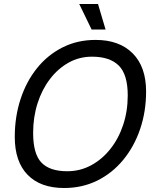

<svg xmlns="http://www.w3.org/2000/svg" viewBox="-20 -926 768 962"><path d="M301 16Q183 16 118.5 -50Q54 -116 54 -240Q54 -341 83 -429.5Q112 -518 165.5 -584.5Q219 -651 293.5 -688.5Q368 -726 459 -726Q578 -726 645 -658.5Q712 -591 712 -468Q712 -367 682 -279Q652 -191 597 -124.5Q542 -58 467 -21Q392 16 301 16ZM317 -68Q381 -68 436 -97.5Q491 -127 532.5 -179Q574 -231 597 -300Q620 -369 620 -448Q620 -553 575 -597.5Q530 -642 441 -642Q377 -642 323.5 -612Q270 -582 230 -529.5Q190 -477 168 -408Q146 -339 146 -260Q146 -155 187.5 -111.5Q229 -68 317 -68ZM439 -778 377 -906H471L509 -778Z"/></svg>

Font: Geist Regular
Style: Italic
Weight: 400
Italic angle: -12°
Designer: Basement.studio, Andrés Briganti, Mateo Zaragoza
Foundry: Basement.studio, Vercel, Andrés Briganti, Guido Ferreyra, Mateo Zaragoza
Version: Version 1.500; ttfautohint (v1.8.4.7-5d5b)